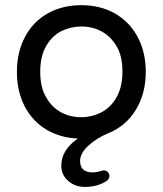

<svg xmlns="http://www.w3.org/2000/svg" viewBox="-20 -529 634 748"><path d="M292 97.7Q292 142.6 340.8 142.6Q356.4 142.6 375 136.7L377.9 135.7L383.8 134.8Q393.6 134.8 399.9 141.1Q406.2 147.5 406.2 157.2Q406.2 168 395.5 175.8Q360.4 199.2 310.5 199.2Q272.5 199.2 245.6 175.8Q218.8 152.3 218.8 116.2Q218.8 55.7 283.2 10.7Q213.9 7.8 160.2 -24.4Q105.5 -57.6 75.7 -115.7Q45.9 -173.8 45.9 -249Q45.9 -325.2 77.1 -384.8Q108.4 -444.3 165.5 -476.6Q222.7 -508.8 296.9 -508.8Q371.1 -508.8 427.7 -476.6Q485.4 -443.4 516.6 -384.3Q547.9 -325.2 547.9 -249Q547.9 -164.1 508.8 -100.6Q469.7 -37.1 401.4 -9.8Q356.4 8.8 324.2 38.6Q292 68.4 292 97.7ZM296.9 -72.3Q336.9 -72.3 374 -90.8Q412.1 -110.4 434.6 -150.9Q457 -191.4 457 -250Q457 -311.5 433.6 -349.6Q412.1 -386.7 376.5 -406.2Q340.8 -425.8 296.9 -425.8Q256.8 -425.8 219.7 -408.2Q181.6 -388.7 159.2 -348.6Q136.7 -308.6 136.7 -250Q136.7 -187.5 160.2 -149.4Q181.6 -111.3 217.3 -91.8Q252.9 -72.3 296.9 -72.3Z"/></svg>

Font: jf-openhuninn-1.0
Style: Regular
Weight: 400
Designer: [Kosugi Maru]
      Designed by Motoya company      

      [Varela Round]
      Joe Prince(Latin component); Avraham Co
Foundry: justfont CO.,LTD.
Version: 1.0